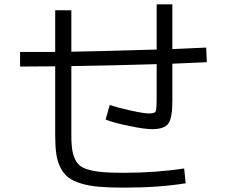

<svg xmlns="http://www.w3.org/2000/svg" viewBox="-20 -820 1040 880"><path d="M233 -773H307V-583Q435 -585 698 -593V-800H770V-595Q797 -596 848.5 -598.5Q900 -601 925 -602L928 -535Q903 -534 850 -531.5Q797 -529 770 -528V-358Q770 -279 751.5 -253.5Q733 -228 677 -228Q643 -228 572.5 -242.5Q502 -257 464 -272L483 -339Q521 -326 580.5 -313Q640 -300 663 -300Q689 -300 693.5 -309.5Q698 -319 698 -372V-526Q501 -520 307 -517V-200Q307 -154 312.5 -126Q318 -98 331.5 -77Q345 -56 374 -46Q403 -36 442.5 -32Q482 -28 547 -28Q695 -28 824 -48L831 20Q708 40 547 40Q480 40 434 36Q388 32 351.5 21Q315 10 293.5 -6.5Q272 -23 257.5 -51Q243 -79 238 -114Q233 -149 233 -200V-516Q179 -515 72 -515V-582Q90 -582 122.5 -582Q155 -582 182 -582Q209 -582 233 -582Z"/></svg>

Font: Mplus 1p
Style: Regular
Weight: 400
Version: Version 1.061